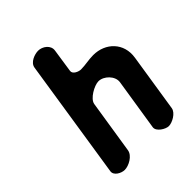

<svg xmlns="http://www.w3.org/2000/svg" viewBox="-209 -858 977 977"><g transform="rotate(-45 279.5 -370.0)"><path d="M234 -741C209 -741 165 -726 160 -693L60 -47C56 -19 93 0 117 0C146 0 194 -25 199 -60L244 -347C249 -380 311 -414 341 -414C379 -414 421 -373 415 -333L371 -53C367 -25 411 1 433 1C458 1 503 -23 508 -53L557 -367C572 -461 504 -527 416 -527C383 -527 353 -519 321 -519C304 -519 273 -532 276 -553L295 -680C301 -716 264 -741 234 -741Z"/></g></svg>

Font: Asimov Print
Style: Regular
Weight: 500
Designer: Google
Version: Version 2.000980: 2014